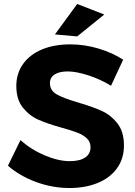

<svg xmlns="http://www.w3.org/2000/svg" viewBox="-20 -936 677 965"><path d="M320 -577Q279 -577 255 -562Q231 -547 231 -518Q231 -481 265.5 -461.5Q300 -442 372 -421Q444 -400 490.5 -379Q537 -358 570 -316Q603 -274 603 -205Q603 -138 567.5 -89.5Q532 -41 470 -16Q408 9 329 9Q244 9 162 -21Q80 -51 20 -103L83 -232Q136 -184 205 -155Q274 -126 331 -126Q380 -126 407.5 -144Q435 -162 435 -196Q435 -223 416.5 -240.5Q398 -258 369.5 -269Q341 -280 291 -294Q219 -314 173.5 -334Q128 -354 95 -395Q62 -436 62 -504Q62 -567 96 -614.5Q130 -662 191 -687.5Q252 -713 333 -713Q405 -713 475 -692Q545 -671 599 -636L538 -505Q484 -538 423.5 -557.5Q363 -577 320 -577ZM368 -916 504 -863 368 -753 256 -763Z"/></svg>

Font: Gontserrat SemiBold
Style: Regular
Weight: 600
Designer: Julieta Ulanovsky
Foundry: Julieta Ulanovsky
Version: Version 6.001